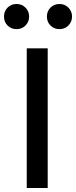

<svg xmlns="http://www.w3.org/2000/svg" viewBox="-61 -942 381 962"><path d="M73 -700H178V0H73ZM174 -859Q174 -886 192 -904Q210 -922 237 -922Q264 -922 282 -903.5Q300 -885 300 -859Q300 -833 282 -814.5Q264 -796 237 -796Q210 -796 192 -814Q174 -832 174 -859ZM-41 -859Q-41 -886 -23 -904Q-5 -922 22 -922Q49 -922 67 -903.5Q85 -885 85 -859Q85 -833 67 -814.5Q49 -796 22 -796Q-5 -796 -23 -814Q-41 -832 -41 -859Z"/></svg>

Font: Be Vietnam Medium
Style: Regular
Weight: 500
Designer: Gabriel Lam
Foundry: TypeRant
Version: Version 4.000